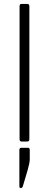

<svg xmlns="http://www.w3.org/2000/svg" viewBox="-20 -723 251 981"><path d="M132 43V90Q132 109 121 147L96 231Q92 238 87 238Q79 238 79 229V43Q79 32 90 32H122Q132 32 132 43ZM119 0H90Q80 0 80 -12V-691Q80 -703 90 -703H119Q130 -703 130 -691V-12Q130 0 119 0Z"/></svg>

Font: Rajdhani
Style: Regular
Weight: 400
Designer: Satya Rajpurohit, Jyotish Sonowal
Foundry: Indian Type Foundry
Version: Version 1.201 February 1, 2022